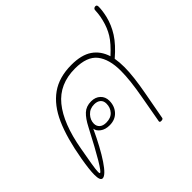

<svg xmlns="http://www.w3.org/2000/svg" viewBox="-181 -933 1121 1121"><g transform="rotate(-45 379.5 -373.0)"><path d="M759 -731Q759 -699 749 -656Q736 -602 704.5 -552.5Q673 -503 610 -449Q616 -415 616 -374Q616 -300 593 -177L562 -9Q561 0 545 0Q533 0 534 -9L564 -177Q586 -297 586 -374Q586 -470 545.5 -521.5Q505 -573 406 -573Q277 -573 204 -483.5Q131 -394 100 -218Q90 -163 82 -115.5Q74 -68 74 -50Q74 -38 78 -38Q96 -38 220 -276Q244 -323 270 -347Q296 -371 337 -371Q372 -371 393.5 -350.5Q415 -330 415 -298Q415 -254 388 -224.5Q361 -195 315 -195Q280 -195 257.5 -211.5Q235 -228 233 -249Q182 -139 137 -72Q92 -5 67 -5Q47 -5 47 -54Q47 -96 61 -176Q86 -320 127.5 -413.5Q169 -507 236.5 -555Q304 -603 406 -603Q489 -603 536.5 -570.5Q584 -538 603 -477Q658 -527 682.5 -567Q707 -607 719 -656Q726 -683 728 -705.5Q730 -728 730 -733Q731 -739 736 -742.5Q741 -746 747 -746Q759 -746 759 -731ZM256 -267Q256 -246 270.5 -233Q285 -220 312 -220Q350 -220 370.5 -242.5Q391 -265 391 -298Q391 -321 376.5 -333.5Q362 -346 337 -346Q301 -346 278.5 -321.5Q256 -297 256 -267Z"/></g></svg>

Font: Mali ExtraLight
Style: Italic
Weight: 275
Italic angle: -10°
Version: Version 1.000; ttfautohint (v1.6)